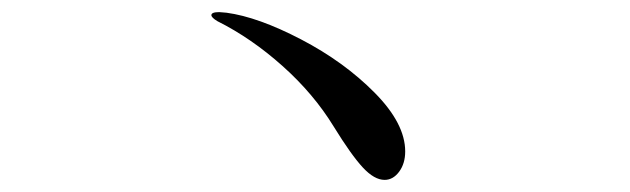

<svg xmlns="http://www.w3.org/2000/svg" viewBox="-20 -501 1040 317"><path d="M531 -292Q498 -346 446.5 -392Q395 -438 339 -466Q329 -472 329 -476Q329 -481 342 -481L354 -480Q406 -473 477 -436Q548 -399 598.5 -348Q649 -297 649 -251Q649 -231 639 -217.5Q629 -204 615 -204Q598 -204 579 -224.5Q560 -245 531 -292Z"/></svg>

Font: Shippori Mincho Medium
Style: Regular
Weight: 500
Designer: FONTDASU
Foundry: FONTDASU / Google Inc. / but / Adobe
Version: Version 3.110; ttfautohint (v1.8.3)